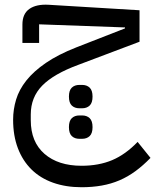

<svg xmlns="http://www.w3.org/2000/svg" viewBox="-20 -481 651 805"><path d="M322 304Q256 304 202.5 285Q149 266 112 229.5Q75 193 55 140.5Q35 88 35 21Q35 -22 47.5 -63.5Q60 -105 90.5 -143.5Q121 -182 172 -217Q223 -252 299 -282L504 -362V-366L144 -379V-301H74V-378Q74 -423 103 -443.5Q132 -464 184 -461L565 -438V-306L308 -209Q205 -171 157 -122Q109 -73 109 -1V23Q109 114 166.5 164Q224 214 322 214Q394 214 450 190.5Q506 167 557 114L611 181Q580 213 548 236.5Q516 260 481 275Q446 290 406.5 297Q367 304 322 304ZM313 101Q293 101 281 89.5Q269 78 269 52Q269 26 281 14.5Q293 3 313 3H324Q344 3 356 14.5Q368 26 368 52Q368 78 356 89.5Q344 101 324 101ZM313 -27Q293 -27 281 -38.5Q269 -50 269 -76Q269 -102 281 -113.5Q293 -125 313 -125H324Q344 -125 356 -113.5Q368 -102 368 -76Q368 -50 356 -38.5Q344 -27 324 -27Z"/></svg>

Font: IBM Plex Sans Arabic
Style: Regular
Weight: 400
Designer: Mike Abbink, Paul van der Laan, Pieter van Rosmalen, Wael Morcos, Khajak Apelian
Foundry: Bold Monday
Version: Version 1.005